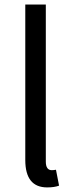

<svg xmlns="http://www.w3.org/2000/svg" viewBox="-20 -816 324 849"><path d="M188.5 12.7Q91.8 12.7 91.8 -108.4V-795.9H182.6V-101.6Q182.6 -63.5 209 -63.5Q217.8 -63.5 227.5 -65.4L241.2 4.9Q220.7 12.7 188.5 12.7Z"/></svg>

Font: irohakakuC Regular
Style: Regular
Weight: 400
Designer: [Source Han Sans]
Ryoko NISHIZUKA Ë•øÂ°öÊ∂ºÂ≠ê (kana & ideographs); Paul D. Hunt (Latin, Greek & Cyrillic); Wenlong ZHAN
Version: Version 1.001.20160904